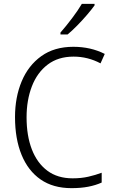

<svg xmlns="http://www.w3.org/2000/svg" viewBox="-20 -1033 592 997"><path d="M362 -739Q282 -739 227.5 -697.5Q173 -656 145.5 -584.5Q118 -513 118 -424Q118 -328 145.5 -257Q173 -186 226 -146.5Q279 -107 357 -107Q402 -107 439 -115.5Q476 -124 508 -136V-85Q477 -71 438.5 -63.5Q400 -56 351 -56Q256 -56 191 -101Q126 -146 92 -229Q58 -312 58 -425Q58 -528 92.5 -610.5Q127 -693 194.5 -741.5Q262 -790 361 -790Q451 -790 524 -753L502 -704Q436 -739 362 -739ZM471 -1005Q456 -984 432 -956Q408 -928 381 -900.5Q354 -873 331 -854H294V-864Q323 -897 354 -938Q385 -979 405 -1013H471Z"/></svg>

Font: Noto Sans Malayalam UI SemiCondensed Light
Style: Regular
Weight: 300
Width: 4
Designer: Jelle Bosma - Monotype Design Team
Foundry: Monotype Imaging Inc.
Version: Version 2.104; ttfautohint (v1.8.4.7-5d5b)